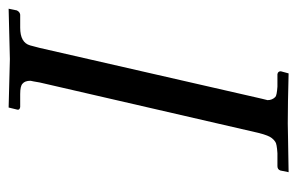

<svg xmlns="http://www.w3.org/2000/svg" viewBox="-142 -543 689 445"><g transform="rotate(-90 202.5 -320.5)"><path d="M237.8 -594.2Q237.8 -607.4 231 -612.8Q225.6 -618.2 207 -618.2H176.8Q169.4 -619.6 170.9 -625L175.8 -645L288.1 -642.1L404.8 -645L400.9 -626Q397.5 -619.1 391.1 -618.2H360.8Q326.2 -618.2 319.8 -595.2Q318.8 -591.3 316.9 -584.2Q314.9 -577.1 314 -573.2L198.2 -66.9Q197.8 -64.5 195.8 -56.6Q193.8 -48.8 192.9 -44.9Q192.9 -34.2 200.2 -26.9Q203.6 -23.4 224.1 -22H252.9Q259.8 -21 259.8 -14.2L254.9 3.9Q185.1 2 139.2 2L25.9 3.9L29.8 -15.1Q32.2 -22 40 -22H69.8Q91.8 -23.4 96.2 -26.9Q106 -33.2 110.8 -45.9Q113.8 -53.2 117.2 -66.9L233.9 -573.2Q236.8 -590.8 237.8 -594.2Z"/></g></svg>

Font: Common Serif
Style: Italic
Weight: 400
Italic angle: -12°
Designer: Philipp H. Poll, Khaled Hosny
Foundry: Stefan Peev, Context Ltd.
Version: Version 1.026